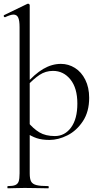

<svg xmlns="http://www.w3.org/2000/svg" viewBox="-28 -745 539 1040"><path d="M14 263Q41 263 54.5 257.5Q68 252 73 238Q78 224 78 194V-598Q78 -634 70.5 -650Q63 -666 45 -666Q30 -666 0 -652H-2Q-6 -652 -7.5 -656.5Q-9 -661 -6 -663L120 -724L124 -725Q127 -725 130 -722.5Q133 -720 133 -717V194Q133 224 140.5 238Q148 252 169 257.5Q190 263 233 263Q236 263 236 269Q236 275 233 275Q199 275 179 274L106 273L52 274Q38 275 14 275Q12 275 12 269Q12 263 14 263ZM107 -30 122 -85Q152 -48 185.5 -28Q219 -8 269 -8Q323 -8 357 -54.5Q391 -101 391 -184Q391 -268 353.5 -314.5Q316 -361 259 -361Q219 -361 186.5 -339.5Q154 -318 117 -278L109 -286Q159 -344 206 -371.5Q253 -399 302 -399Q343 -399 378 -377Q413 -355 434 -313Q455 -271 455 -215Q455 -140 421 -88.5Q387 -37 337.5 -12Q288 13 240 13Q200 13 171 3.5Q142 -6 107 -30Z"/></svg>

Font: Cormorant
Style: Regular
Weight: 400
Designer: Christian Thalmann (Catharsis Fonts)
Foundry: Catharsis Fonts
Version: Version 4.000